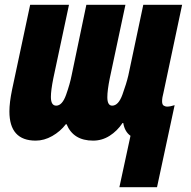

<svg xmlns="http://www.w3.org/2000/svg" viewBox="-20 -573 791 796"><path d="M475 203H631L704 -137Q686 -131 672 -131Q666 -131 659 -135Q652 -139 652 -153Q652 -168 658 -190L735 -553H574L512 -260Q504 -226 487.5 -180.5Q471 -135 445 -135Q425 -135 425 -170Q425 -198 435 -248L500 -553H338L277 -261Q270 -225 254 -180Q238 -135 213 -135Q191 -135 191 -171Q191 -198 201 -248L266 -553H105L30 -201Q19 -148 19 -111Q19 10 128 10Q163 10 196.5 -9Q230 -28 253 -58H256Q284 10 366 10Q403 10 434.5 -10Q466 -30 488 -63H491Q497 -27 521 -10Z"/></svg>

Font: Noto Sans Display Condensed Black
Style: Italic
Weight: 900
Width: 3
Italic angle: -192°
Designer: Monotype Design Team
Foundry: Monotype Imaging Inc.
Version: Version 1.900